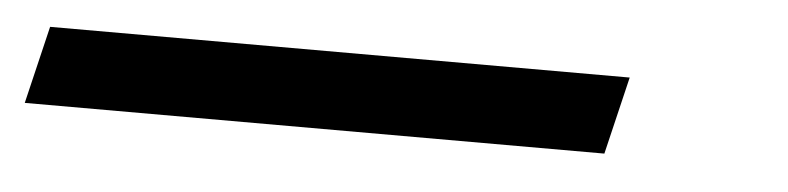

<svg xmlns="http://www.w3.org/2000/svg" viewBox="-93 69 677 165"><g transform="rotate(5 245.0 151.5)"><path d="M-70 185 -54 118H446L430 185Z"/></g></svg>

Font: Ubuntu Sans Mono
Style: Italic
Weight: 400
Italic angle: -13.5°
Monospace: yes
Designer: Dalton Maag Ltd
Foundry: Dalton Maag Ltd
Version: Version 1.006